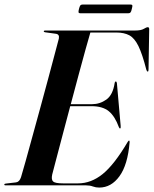

<svg xmlns="http://www.w3.org/2000/svg" viewBox="-32 -838 695 868"><path d="M357.5 0H-7Q-12.5 0 -12.5 -3.5Q-12.5 -7.5 -6.5 -8L40.5 -13.5Q56 -15.5 63 -37Q70 -59.5 83.5 -108.2Q97 -157 114.5 -220.8Q132 -284.5 150.8 -353Q169.5 -421.5 186.5 -484.8Q203.5 -548 216 -595.5Q228.5 -643 234 -663.5Q238 -683.5 219.5 -685.5L172.5 -692Q166 -692.5 166 -696.5Q166 -700 172 -700H578Q605.5 -700 617.8 -707.5Q630 -715 636.5 -715Q642.5 -715 642.5 -706L639.5 -524.5Q639.5 -514.5 636 -514.5Q632 -514.5 629.5 -523Q611.5 -593.5 593.8 -629.8Q576 -666 552.5 -678.5Q529 -691 494 -691H376.5Q369 -666 355 -615.5Q341 -565 323.5 -500Q306 -435 288 -367H384Q419.5 -367 449 -388Q478.5 -409 486.5 -463.5Q487.5 -469.5 491.5 -469.5Q495.5 -469.5 496.5 -462L513.5 -269Q514.5 -258.5 511.5 -257.5Q508 -256.5 505.5 -263Q487.5 -312.5 459.8 -335.2Q432 -358 381.5 -358H285.5Q267.5 -290.5 251 -227.8Q234.5 -165 222 -117.8Q209.5 -70.5 204 -49Q199 -26 208.2 -17.5Q217.5 -9 253 -9H321Q380 -9 432.2 -51.2Q484.5 -93.5 545 -196Q549 -202.5 551 -202.5Q554.5 -202.5 554 -195Q545.5 -93 508.2 -41.5Q471 10 416.5 10Q401 10 387.8 5Q374.5 0 357.5 0ZM325 -797.5Q328 -809.5 331.2 -813.5Q334.5 -817.5 341.5 -817.5H558Q565 -817.5 566.2 -814Q567.5 -810.5 564 -798Q561.5 -786 558.2 -782Q555 -778 548 -778H331Q324.5 -778 323.2 -782Q322 -786 325 -797.5Z"/></svg>

Font: Fraunces 144pt S000 SemiBold
Style: Italic
Weight: 600
Italic angle: -16°
Version: Version 1.000; ttfautohint (v1.8.3)